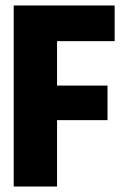

<svg xmlns="http://www.w3.org/2000/svg" viewBox="-20 -680 451 700"><path d="M30 0V-660H188V0ZM107 -242V-368H372V-242ZM107 -530V-660H398V-530Z"/></svg>

Font: Bricolage Grotesque 96pt ExtraBold SemiCondensed
Style: Regular
Weight: 800
Width: 4
Version: Version 1.001;gftools[0.9.33.dev8+g029e19f]